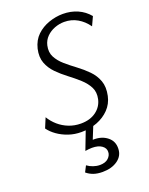

<svg xmlns="http://www.w3.org/2000/svg" viewBox="-170 -753 857 1107"><g transform="rotate(-20 258.5 -199.5)"><path d="M227 10Q185 10 148.5 -2.5Q112 -15 83 -35.5Q54 -56 36 -81L61 -141Q79 -111 106 -87.5Q133 -64 167.5 -50.5Q202 -37 241 -37Q297 -37 334 -64Q371 -91 381 -135Q390 -176 374 -207.5Q358 -239 327.5 -266.5Q297 -294 262.5 -320Q228 -346 199 -375.5Q170 -405 156 -442Q142 -479 153 -528Q165 -577 196.5 -607Q228 -637 271 -652Q314 -667 357 -667Q406 -667 447 -649Q488 -631 517 -596L492 -542Q466 -579 429.5 -600Q393 -621 349 -621Q319 -621 290 -610Q261 -599 240 -578Q219 -557 212 -527Q203 -487 219 -456.5Q235 -426 265 -400Q295 -374 329.5 -348.5Q364 -323 393.5 -293Q423 -263 437 -224.5Q451 -186 440 -134Q430 -88 399 -56Q368 -24 324 -7Q280 10 227 10ZM256 0H302L264 94L231 83Q240 78 253 76Q266 74 280 74Q329 74 362 101Q395 128 393 173Q392 216 355.5 242Q319 268 263 268Q232 268 208.5 260Q185 252 166 236L185 199Q201 211 221.5 218Q242 225 262 225Q296 225 314 208Q332 191 332 170Q333 147 311.5 131.5Q290 116 252 116Q244 116 232.5 117Q221 118 210 120Z"/></g></svg>

Font: Ysabeau Office Light
Style: Italic
Weight: 300
Italic angle: -12°
Designer: Christian Thalmann (Catharsis Fonts)
Version: Version 2.001;gftools[0.9.30]; featfreeze: tnum,lnum,ss02